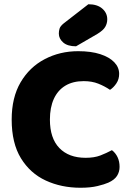

<svg xmlns="http://www.w3.org/2000/svg" viewBox="-20 -866 611 904"><path d="M541 -518Q541 -493 528 -473.5Q515 -454 498 -443Q473 -460 443 -472Q413 -484 374 -484Q323 -484 287.5 -462.5Q252 -441 233.5 -400.5Q215 -360 215 -303Q215 -215 259.5 -169Q304 -123 383 -123Q424 -123 452.5 -134Q481 -145 507 -159Q524 -146 533.5 -126Q543 -106 543 -80Q543 -57 531 -38Q519 -19 490 -6Q472 2 439 10Q406 18 359 18Q269 18 195.5 -16Q122 -50 78.5 -121Q35 -192 35 -303Q35 -407 77 -478.5Q119 -550 190.5 -587.5Q262 -625 348 -625Q409 -625 452 -611Q495 -597 518 -573Q541 -549 541 -518ZM280 -756 396 -846Q438 -846 461.5 -825.5Q485 -805 485 -775Q485 -756 475.5 -739.5Q466 -723 438 -706L338 -648Q298 -648 277.5 -666Q257 -684 257 -708Q257 -720 260.5 -731.5Q264 -743 280 -756Z"/></svg>

Font: Baloo Bhaijaan 2 ExtraBold
Style: Regular
Weight: 800
Designer: Sanskriti Dholi, Noopur Datye and Ek Type
Foundry: Ek Type
Version: Version 1.701